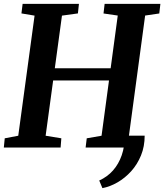

<svg xmlns="http://www.w3.org/2000/svg" viewBox="-23 -763 850 993"><path d="M725.2 -61.4Q725.2 -5.4 706.2 41Q687.2 87.4 655.4 122.6Q623.7 157.7 584.9 180.1Q546.2 202.5 506.7 210L490.2 170.6Q532.2 151.6 561.5 118.5Q590.7 85.4 606.5 40Q622.2 -5.4 622.7 -61.4ZM-3.2 0 1.5 -47.7 71.4 -61 155.8 -682.2 87.9 -693.6 94 -743H385.3L379.9 -693.6L297.5 -682.2L213 -61L294.2 -47.7L290.5 0ZM230.4 -346.7V-409.9H578.4V-346.7ZM419.8 0 425.6 -47.7 502.2 -61 586 -682.6 512.4 -693.3 518.1 -743H806.5L800.8 -693.3L727.6 -682.6L643.8 -61L717.4 -47.7L712.3 0Z"/></svg>

Font: Merriweather 7pt Light
Style: Italic
Weight: 300
Italic angle: -7.8°
Designer: Eben Sorkin
Foundry: Eben Sorkin
Version: Version 2.200;gftools[0.9.31]